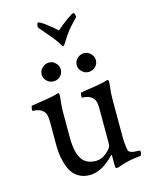

<svg xmlns="http://www.w3.org/2000/svg" viewBox="-119 -861 742 946"><g transform="rotate(-15 252.5 -388.5)"><path d="M356.4 -762.7Q356.4 -761.7 338.4 -743.7Q320.3 -725.6 305.7 -706.5Q291 -687.5 276.9 -664.1Q262.7 -640.6 258.8 -640.6Q254.9 -640.6 246.1 -655.8Q237.3 -670.9 219.2 -693.4Q201.2 -715.8 182.6 -736.8Q164.1 -757.8 161.1 -762.7Q161.1 -785.2 169.4 -785.2Q177.7 -785.2 207 -763.2Q236.3 -741.2 257.8 -720.7Q280.3 -741.2 310.5 -763.2Q340.8 -785.2 348.6 -785.2Q356.4 -785.2 356.4 -762.7ZM424.8 -333V-137.7Q424.8 -95.7 431.6 -63.5Q436.5 -46.9 480.5 -46.9L489.3 -45.9Q492.2 -44.9 492.2 -38.6Q492.2 -32.2 489.7 -25.9Q487.3 -19.5 484.4 -19.5Q424.3 -15.6 367.2 5.9L358.4 7.8Q350.6 7.8 350.6 -7.8V-57.6L348.6 -62.5Q284.2 6.8 220.7 6.8Q184.6 6.8 158.7 -11.2Q132.8 -29.3 120.6 -59.1Q98.6 -112.8 98.6 -174.8V-297.9Q98.6 -335.9 86.9 -349.1Q75.2 -362.3 61 -366.7Q46.9 -371.1 37.6 -371.1Q28.3 -371.1 28.3 -373Q28.3 -396.5 34.2 -397.5Q137.7 -413.1 153.8 -418Q169.9 -422.9 173.8 -423.8Q182.1 -423.8 177.2 -390.1Q172.9 -356.4 172.9 -331.1V-199.2Q172.9 -124 195.3 -88.4Q217.8 -52.7 268.6 -52.7Q297.9 -52.7 324.2 -75.7Q350.6 -98.6 350.6 -115.2V-297.9Q350.6 -335.9 338.9 -349.1Q327.1 -362.3 313 -366.7Q298.8 -371.1 289.6 -371.1Q280.3 -371.1 280.3 -373Q280.3 -396.5 286.1 -397.5Q389.6 -413.1 405.8 -418Q421.9 -422.9 425.8 -423.8Q434.1 -423.8 429.2 -390.1Q424.8 -356.4 424.8 -333ZM134.3 -566.9Q149.4 -581.1 168.9 -581.1Q188.5 -581.1 202.6 -566.4Q216.8 -551.8 216.8 -532.2Q216.8 -512.7 202.1 -499Q187.5 -485.4 168 -485.4Q148.4 -485.4 133.8 -499.5Q119.1 -513.7 119.1 -533.2Q119.1 -552.7 134.3 -566.9ZM313 -566.9Q328.1 -581.1 347.7 -581.1Q367.2 -581.1 381.3 -566.4Q395.5 -551.8 395.5 -532.2Q395.5 -512.7 380.9 -499Q366.2 -485.4 346.7 -485.4Q327.1 -485.4 312.5 -499.5Q297.9 -513.7 297.9 -533.2Q297.9 -552.7 313 -566.9Z"/></g></svg>

Font: CrimsonText-Roman
Style: Roman
Weight: 400
Version: Version 0.13